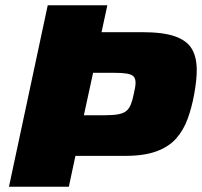

<svg xmlns="http://www.w3.org/2000/svg" viewBox="-20 -708 767 728"><path d="M14 0 161 -688H387L365 -586H519Q599 -586 644 -570Q689 -554 707.5 -522.5Q726 -491 726 -443Q726 -423 723.5 -399.5Q721 -376 716 -349Q707 -300 691.5 -257.5Q676 -215 648.5 -183.5Q621 -152 574 -134.5Q527 -117 455 -117H266L241 0ZM298 -271H375Q408 -271 427.5 -274.5Q447 -278 458 -286.5Q469 -295 475.5 -310.5Q482 -326 487 -351Q490 -364 492 -375Q494 -386 494 -394Q494 -410 486.5 -418Q479 -426 461 -429Q443 -432 411 -432H333Z"/></svg>

Font: Saira Expanded ExtraBold
Style: Italic
Weight: 800
Width: 7
Italic angle: -12°
Designer: Hector Gatti with collaboration of the Omnibus-Type team
Foundry: Omnibus-Type
Version: Version 1.101